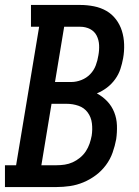

<svg xmlns="http://www.w3.org/2000/svg" viewBox="-42 -755 562 775"><path d="M-22 0V-88H23L116 -647H83V-735H282Q310 -735 337.5 -729.5Q365 -724 387.5 -711Q410 -698 426 -677Q442 -656 450 -630.5Q458 -605 459 -576.5Q460 -548 455 -520Q451 -498 444 -476.5Q437 -455 423 -435.5Q409 -416 390 -401.5Q371 -387 349 -378Q373 -365 391 -346Q409 -327 419 -302Q429 -277 430 -249Q431 -221 427 -193Q422 -166 412.5 -139Q403 -112 385.5 -88.5Q368 -65 344.5 -47.5Q321 -30 294.5 -19Q268 -8 240.5 -4Q213 0 186 0ZM180 -424H246Q266 -424 286.5 -432Q307 -440 322 -455.5Q337 -471 344.5 -491Q352 -511 355 -531Q359 -552 358 -573Q357 -594 348 -611.5Q339 -629 321 -638Q303 -647 282 -647H217ZM186 -88Q203 -88 219.5 -90.5Q236 -93 251.5 -100Q267 -107 281 -118.5Q295 -130 304.5 -144.5Q314 -159 319.5 -175Q325 -191 328 -207Q332 -232 329 -257Q326 -282 312 -301Q298 -320 275 -328Q252 -336 227 -336H166L125 -88Z"/></svg>

Font: Iosevka Curly Slab SmBdObl
Style: Regular
Weight: 600
Italic angle: -9°
Monospace: yes
Designer: Belleve Invis
Foundry: Belleve Invis
Version: Version 11.0.0; ttfautohint (v1.8.3)